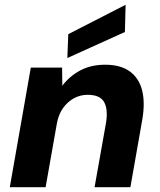

<svg xmlns="http://www.w3.org/2000/svg" viewBox="-20 -784 669 804"><path d="M21 0 109 -501H240L241 -425Q271 -465 316 -489Q361 -513 420 -513Q485 -513 523.5 -485Q562 -457 575 -406Q588 -355 576 -284L526 0H376L424 -270Q433 -326 416 -356.5Q399 -387 347 -387Q316 -387 289.5 -372.5Q263 -358 244 -331.5Q225 -305 218 -266L171 0ZM262 -541 266 -641 506 -764 503 -650Z"/></svg>

Font: DM Sans 17pt Black
Style: Italic
Weight: 900
Italic angle: -10°
Version: Version 4.004;gftools[0.9.30]